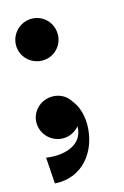

<svg xmlns="http://www.w3.org/2000/svg" viewBox="-92 -460 417 644"><g transform="rotate(-15 116.5 -138.0)"><path d="M84 -270C124 -270 156 -302 156 -342C156 -383 124 -415 84 -415C44 -415 11 -382 11 -342C11 -302 44 -270 84 -270ZM146 -110C134 -131 111 -145 84 -145C43 -145 10 -113 10 -73C10 -33 43 0 84 0C107 0 127 -11 140 -27C140 40 70 57 11 48L17 139C113 146 173 67 173 -24C173 -58 163 -90 146 -110Z"/></g></svg>

Font: Space Cowgirl Medium
Style: Regular
Weight: 600
Designer: Valery Marier
Foundry: Valery Marier
Version: Version 1.000;hotconv 1.0.109;makeotfexe 2.5.65596